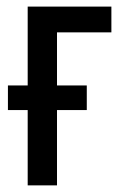

<svg xmlns="http://www.w3.org/2000/svg" viewBox="-20 -559 366 579"><path d="M315.9 -539.1V-461.4H151.9V-301.3H241.7V-227.1H151.9V0H63.5V-227.1H3.9V-301.3H63.5V-539.1Z"/></svg>

Font: Open Sans Condensed Medium
Style: Regular
Weight: 500
Width: 3
Designer: Monotype Design Team
Foundry: Monotype Imaging Inc.
Version: Version 3.000